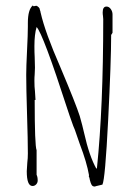

<svg xmlns="http://www.w3.org/2000/svg" viewBox="-20 -679 500 703"><path d="M309 -20Q308 -28 305 -34L306 -37Q298 -84 272 -152L254 -204Q252 -206 235 -255L227 -279Q137 -557 114 -580Q106 -553 106 -510Q106 -487 107 -470L108 -431L107 -407Q106 -396 106 -383Q106 -361 108 -345Q110 -313 110 -313H107Q107 -146 114 -129V-39Q118 -31 118 -18Q118 -10 112.5 -4Q107 2 99 2Q78 2 78 -52L80 -84Q82 -99 82 -117Q82 -165 79 -261Q76 -357 76 -405Q76 -434 79 -494Q82 -553 82 -582V-595Q82 -644 100 -659L103 -656L113 -658Q117 -657 122 -652Q126 -648 126 -643L128 -637Q128 -635 128.5 -633.5Q129 -632 129 -632Q145 -561 201 -433Q258 -298 272 -254Q282 -219 288 -192Q307 -107 333 -61L335 -64Q358 -286 358 -609L357 -621Q356 -626 356 -634Q356 -655 370 -655Q379 -655 385.5 -646Q392 -637 392 -626V-559L387 -551Q387 -456 376 -239Q365 -22 355 -3L338 1V2L337 1L327 4Q319 4 315.5 -2Q312 -8 309 -20Z"/></svg>

Font: Amatic SC
Style: Regular
Weight: 400
Designer: Multiple Designers
Foundry: Vernon Adams
Version: Version 2.505